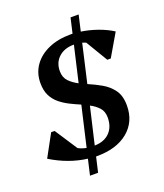

<svg xmlns="http://www.w3.org/2000/svg" viewBox="-160 -881 931 1092"><g transform="rotate(-20 305.0 -335.0)"><path d="M194 107 216 12Q104 -2 -2 -67L71 -201H92L181 -65Q203 -53 230 -48L286 -290Q255 -303 224 -318.5Q193 -334 167 -355Q141 -376 125 -407Q109 -438 109 -484Q109 -544 141 -589.5Q173 -635 230.5 -660.5Q288 -686 364 -686Q371 -686 377 -686L398 -777H447L425 -681Q474 -674 523.5 -656.5Q573 -639 612 -614L533 -479H512L433 -611Q422 -616 411 -619L358 -388Q398 -371 437 -349Q476 -327 502 -291.5Q528 -256 528 -197Q528 -99 458.5 -41.5Q389 16 271 16Q268 16 264 16L243 107ZM236 -510Q236 -472 258 -449Q280 -426 313 -409L363 -625H361Q305 -625 270.5 -593.5Q236 -562 236 -510ZM402 -170Q402 -207 381.5 -229.5Q361 -252 330 -268L278 -45Q336 -46 369 -79.5Q402 -113 402 -170Z"/></g></svg>

Font: Platypi Medium
Style: Italic
Weight: 500
Italic angle: -13°
Designer: David Sargent
Foundry: Bolt Cutter Type
Version: Version 1.200; ttfautohint (v1.8.4.7-5d5b)